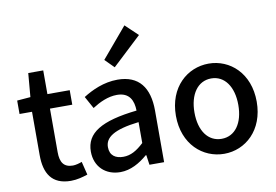

<svg xmlns="http://www.w3.org/2000/svg" viewBox="-90 -1046 1742 1212"><g transform="rotate(-10 781.0 -440.0)"><path d="M272 14C312 14 350 3 380 -7L359 -92C343 -86 319 -79 301 -79C243 -79 220 -113 220 -179V-458H363V-551H220V-703H124L111 -551L25 -544V-458H105V-180C105 -64 149 14 272 14Z M589 14C655 14 714 -20 764 -63H768L777 0H871V-331C871 -478 808 -564 671 -564C583 -564 506 -528 449 -492L492 -414C539 -444 593 -470 651 -470C732 -470 755 -414 756 -351C527 -326 427 -265 427 -146C427 -49 494 14 589 14ZM624 -78C575 -78 538 -100 538 -155C538 -216 593 -258 756 -277V-143C711 -101 672 -78 624 -78ZM668 -644 854 -818 774 -894 611 -701Z M1255 14C1391 14 1513 -92 1513 -275C1513 -458 1391 -564 1255 -564C1118 -564 995 -458 995 -275C995 -92 1118 14 1255 14ZM1255 -82C1168 -82 1114 -158 1114 -275C1114 -391 1168 -469 1255 -469C1341 -469 1395 -391 1395 -275C1395 -158 1341 -82 1255 -82Z"/></g></svg>

Font: Noto Sans CJK HK Medium
Style: Regular
Weight: 500
Designer: Ryoko NISHIZUKA 西塚涼子 (kana, bopomofo & ideographs); Paul D. Hunt (Latin, Greek & Cyrillic); Sandoll Communications 산돌커뮤니
Foundry: Adobe
Version: Version 2.004;hotconv 1.0.118;makeotfexe 2.5.65603